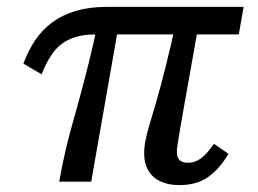

<svg xmlns="http://www.w3.org/2000/svg" viewBox="-20 -528 750 558"><path d="M245 0H152Q162 -55 171.5 -95Q181 -135 191 -170Q201 -205 212 -245.5Q223 -286 237 -341.5Q251 -397 268 -478H329ZM674 -428H259Q215 -428 185 -415Q155 -402 135.5 -376.5Q116 -351 101 -312L48 -343Q62 -381 82.5 -411.5Q103 -442 132.5 -463.5Q162 -485 201 -496.5Q240 -508 289 -508H688ZM561 -478 505 -163Q502 -143 499.5 -129Q497 -115 495.5 -105Q494 -95 494 -87Q494 -71 501.5 -63Q509 -55 527 -55Q543 -55 556.5 -63Q570 -71 581 -83.5Q592 -96 602 -110L644 -81Q619 -38 585.5 -14Q552 10 501 10Q469 10 446 -1Q423 -12 411 -32.5Q399 -53 399 -81Q399 -101 403 -121Q407 -141 415 -167.5Q423 -194 434.5 -233.5Q446 -273 461 -332.5Q476 -392 495 -478Z"/></svg>

Font: Roboto Serif 20pt
Style: Italic
Weight: 400
Italic angle: -10°
Designer: Greg Gazdowicz
Foundry: Commercial Type
Version: Version 1.008